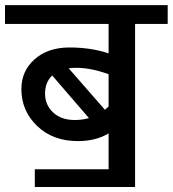

<svg xmlns="http://www.w3.org/2000/svg" viewBox="-35 -669 683 759"><path d="M260.4 -194.6Q290.2 -194.6 316.5 -202.2L171.4 -370.6Q143.1 -343.8 143.1 -299Q143.1 -254.3 174.9 -224.5Q206.8 -194.6 260.4 -194.6ZM267.4 -400.9Q249.2 -400.9 236.6 -398.9L379.7 -235.1Q389.8 -243.2 394.3 -248.2V-375.6Q325.1 -400.9 267.4 -400.9ZM394.3 0V-141.6Q343.3 -111.2 273 -111.2Q173.9 -111.2 111.7 -171.1Q49.5 -231 49.5 -317Q49.5 -388.3 101.9 -434.8Q154.2 -481.3 239.6 -481.3Q325.1 -481.3 394.3 -458V-574.3H-15.2V-648.6H627.9V-574.3H499V70.3H102.6V0Z"/></svg>

Font: Khula Semibold
Style: Regular
Weight: 600
Designer: Erin McLaughlin, Steve Matteson
Version: Version 1.000;PS 1.0;hotconv 1.0.72;makeotf.lib2.5.5900; ttf